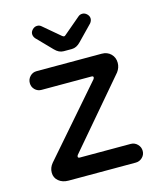

<svg xmlns="http://www.w3.org/2000/svg" viewBox="-106 -766 697 842"><g transform="rotate(-15 243.0 -344.5)"><path d="M186.5 -572.3 120.1 -640.6Q112.3 -650.4 112.3 -661.1Q112.3 -671.9 121.6 -681.2Q130.9 -690.4 142.6 -690.4Q153.3 -690.4 161.1 -683.6L237.3 -619.1Q243.2 -615.2 245.1 -615.2Q249 -615.2 252.9 -619.1L329.1 -683.6Q336.9 -690.4 347.7 -690.4Q359.4 -690.4 368.7 -681.2Q377.9 -671.9 377.9 -661.1Q377.9 -650.4 370.1 -640.6L303.7 -572.3Q285.2 -552.7 263.7 -552.7H226.6Q205.1 -552.7 186.5 -572.3ZM38.1 -51.8Q38.1 -74.2 53.7 -92.8L321.3 -400.4Q324.2 -405.3 324.2 -408.2Q324.2 -414.1 315.4 -414.1H88.9Q71.3 -414.1 59.1 -426.3Q46.9 -438.5 46.9 -456.1Q46.9 -473.6 59.1 -486.3Q71.3 -499 88.9 -499H384.8Q410.2 -499 426.3 -482.9Q442.4 -466.8 442.4 -442.4Q442.4 -420.9 428.7 -402.3L168.9 -97.7Q166 -93.8 166 -89.8Q166 -84 174.8 -84H405.3Q422.9 -84 435.5 -71.3Q448.2 -58.6 448.2 -41Q448.2 -23.4 435.5 -11.2Q422.9 1 405.3 1H100.6Q73.2 1 55.7 -13.7Q38.1 -28.3 38.1 -51.8Z"/></g></svg>

Font: jf-openhuninn-1.0
Style: Regular
Weight: 400
Designer: [Kosugi Maru]
      Designed by Motoya company      

      [Varela Round]
      Joe Prince(Latin component); Avraham Co
Foundry: justfont CO.,LTD.
Version: 1.0